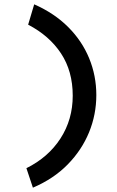

<svg xmlns="http://www.w3.org/2000/svg" viewBox="-20 -759 540 887"><path d="M132 108 102 18Q203 -32 259.5 -119.5Q316 -207 316 -317Q316 -430 262 -512Q208 -594 110 -645L138 -739Q231 -698 295 -634Q359 -570 392 -489.5Q425 -409 425 -320Q425 -230 391.5 -148Q358 -66 293 0.5Q228 67 132 108Z"/></svg>

Font: Ligconsolata
Style: Bold
Weight: 700
Monospace: yes
Designer: Raph Levien, Cyreal, Brenton Simpson
Foundry: Raph Levien, Cyreal, Google
Version: Version 3.001; ttfautohint (v1.8.2.53-6de2)